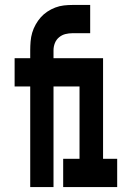

<svg xmlns="http://www.w3.org/2000/svg" viewBox="-20 -755 540 775"><path d="M196 0H102V-406H39V-520H102V-552Q102 -570 103.5 -588Q105 -606 110 -623Q115 -640 124 -656Q133 -672 144.5 -685Q156 -698 171 -708Q186 -718 203 -724.5Q220 -731 237.5 -733Q255 -735 273 -735H344V-621H273Q258 -621 244 -617.5Q230 -614 218.5 -604.5Q207 -595 201.5 -581Q196 -567 196 -552V-520H332V-406H196ZM235 0V-114H301V-406H243V-520H396V-114H453V0Z"/></svg>

Font: Iosevka Heavy
Style: Regular
Weight: 900
Monospace: yes
Designer: Belleve Invis
Foundry: Belleve Invis
Version: Version 32.5.0; ttfautohint (v1.8.4)